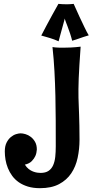

<svg xmlns="http://www.w3.org/2000/svg" viewBox="-20 -943 480 995"><path d="M397.9 -701.2Q394 -647.9 391.6 -607.9Q389.2 -567.9 387.9 -536.9Q386.7 -505.9 386.5 -481.9Q386.2 -458 386.7 -436.5Q387.2 -415 388.2 -393.8Q389.2 -372.6 389.9 -347.7Q390.6 -322.8 391.4 -291.7Q392.1 -260.7 392.1 -219.2Q392.1 -170.4 382.3 -125Q372.6 -79.6 349.1 -44.7Q325.7 -9.8 286.1 11.2Q246.6 32.2 187 32.2Q151.9 32.2 124.8 23.9Q97.7 15.6 77.4 1.5Q57.1 -12.7 43.2 -31.7Q29.3 -50.8 20.8 -72Q12.2 -93.3 8.5 -115.5Q4.9 -137.7 4.9 -158.2Q4.9 -185.5 13.9 -203.6Q22.9 -221.7 35.9 -232.4Q48.8 -243.2 62.7 -247.6Q76.7 -252 86.9 -252Q97.7 -252 112.1 -247.8Q126.5 -243.7 139.6 -233.6Q152.8 -223.6 161.9 -207.5Q170.9 -191.4 170.9 -168Q169.9 -149.9 163.1 -134.3Q157.2 -121.1 144.8 -108.2Q132.3 -95.2 108.9 -89.8Q117.7 -75.7 128.7 -67.1Q139.6 -58.6 151.1 -54.2Q162.6 -49.8 172.9 -48.3Q183.1 -46.9 189.9 -46.9Q215.8 -46.9 231.4 -57.4Q247.1 -67.9 255.4 -86.7Q263.7 -105.5 266.4 -130.6Q269 -155.8 269 -185.1Q269 -251.5 268.8 -316.7Q268.6 -381.8 267.1 -445.8Q265.6 -509.8 262.2 -573.2Q258.8 -636.7 252 -699.2Q257.3 -698.2 265.6 -697.3Q278.8 -695.8 306.2 -695.8Q323.2 -695.8 346.2 -696.8Q369.1 -697.8 397.9 -701.2ZM439.9 -759.8Q425.8 -755.9 415 -752.2Q404.3 -748.5 394.3 -745.1Q384.3 -741.7 374.8 -738.3Q365.2 -734.9 354 -731.9Q349.6 -750 343.3 -769Q336.9 -788.1 330.8 -804.2Q324.7 -820.3 320.3 -831.8Q315.9 -843.3 315.9 -847.2Q309.1 -823.2 303.2 -800.8Q297.9 -781.7 292.5 -761.7Q287.1 -741.7 283.7 -729Q272 -734.4 261.2 -738.3Q250.5 -742.2 239.7 -745.6Q229 -749 217.8 -752Q206.5 -754.9 193.8 -758.8Q206.5 -783.7 221.7 -812Q236.8 -840.3 250.5 -865.2Q266.6 -894 282.7 -922.9Q293.5 -921.9 303.2 -921.4Q313 -920.9 321.8 -920.9Q330.1 -920.9 337.6 -921.1Q345.2 -921.4 350.6 -921.9Q356.9 -922.4 361.8 -922.9Q377 -888.2 391.6 -856.9Q397.9 -843.8 404.5 -829.8Q411.1 -815.9 417.2 -803Q423.3 -790 429.2 -778.8Q435.1 -767.6 439.9 -759.8Z"/></svg>

Font: Rum Raisin
Style: Regular
Weight: 400
Designer: Astigmatic (AOETI)
Foundry: Astigmatic (AOETI)
Version: Version 1.000